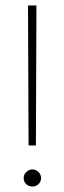

<svg xmlns="http://www.w3.org/2000/svg" viewBox="-20 -680 237 706"><path d="M114 -660 112 -145H85L83 -660ZM76.5 -3Q67 -12 67 -25Q67 -38 76.5 -47.5Q86 -57 99 -57Q112 -57 121.5 -47.5Q131 -38 131 -25Q131 -12 121.5 -3Q112 6 99 6Q86 6 76.5 -3Z"/></svg>

Font: Human Sans ExtraLight
Style: Regular
Weight: 200
Designer: Tim Radville
Foundry: Continuum
Version: Version 1.000;FEAKit 1.0